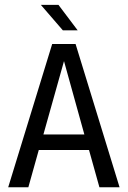

<svg xmlns="http://www.w3.org/2000/svg" viewBox="-20 -790 540 810"><path d="M250 -532.2 163.1 -222.7H335.9ZM200.2 -604.5H298.8L484.4 0H399.4L355.5 -157.2H143.6L99.6 0H14.6ZM226.6 -769.5 307.6 -662.1H245.1L152.3 -769.5Z"/></svg>

Font: BabelStone Mayan Numerals
Style: Regular
Weight: 400
Designer: Andrew West
Foundry: BabelStone
Version: Version 11.000 June 09, 2018